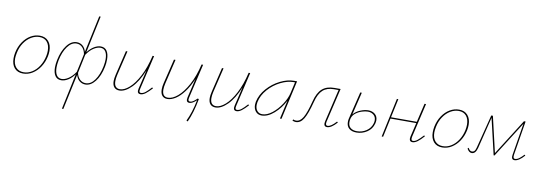

<svg xmlns="http://www.w3.org/2000/svg" viewBox="-69 -1197 5554 1972"><g transform="rotate(10 2708.0 -211.0)"><path d="M43 -135Q43 -163 49 -194Q62 -258 95.5 -307.5Q129 -357 174.5 -383.5Q220 -410 270 -410Q328 -410 360.5 -372.5Q393 -335 393 -272Q393 -245 387 -215Q374 -153 341.5 -103.5Q309 -54 263 -25.5Q217 3 165 3Q107 3 75 -34Q43 -71 43 -135ZM370 -215Q376 -245 376 -271Q376 -329 348 -362.5Q320 -396 268 -396Q224 -396 182 -371Q140 -346 109 -300Q78 -254 66 -194Q59 -157 59 -136Q59 -77 88.5 -44Q118 -11 169 -11Q215 -11 257 -37.5Q299 -64 328.5 -110.5Q358 -157 370 -215Z M991 -288Q991 -248 983 -211Q963 -113 917 -55Q871 3 815 3Q781 3 754 -18.5Q727 -40 716 -80L637 289H622L701 -84Q671 -42 634.5 -19.5Q598 3 563 3Q521 3 499.5 -29Q478 -61 478 -117Q478 -153 487 -196Q506 -290 551.5 -350Q597 -410 655 -410Q690 -410 716 -388.5Q742 -367 753 -327L835 -711H850L768 -325Q801 -368 837 -389Q873 -410 905 -410Q948 -410 969.5 -377.5Q991 -345 991 -288ZM707 -110 748 -301Q740 -345 715.5 -370.5Q691 -396 655 -396Q602 -396 561 -339.5Q520 -283 502 -194Q494 -151 494 -119Q494 -69 512 -40Q530 -11 566 -11Q598 -11 636 -36Q674 -61 707 -110ZM976 -288Q976 -339 958 -367.5Q940 -396 904 -396Q871 -396 833 -371.5Q795 -347 762 -298L721 -103Q728 -63 754 -37Q780 -11 816 -11Q869 -11 909.5 -67.5Q950 -124 968 -214Q976 -257 976 -288Z M1507 -79Q1471 -39 1443 -18Q1415 3 1390 3Q1359 3 1359 -28Q1359 -39 1362 -51L1409 -249Q1359 -126 1294 -61.5Q1229 3 1170 3Q1135 3 1115.5 -19Q1096 -41 1096 -84Q1096 -110 1106 -153L1167 -407H1183L1122 -153Q1113 -114 1113 -86Q1113 -48 1128.5 -29.5Q1144 -11 1173 -11Q1218 -11 1270 -56.5Q1322 -102 1369 -191.5Q1416 -281 1445 -407H1461L1378 -51Q1375 -39 1375 -30Q1375 -11 1393 -11Q1415 -11 1438.5 -29.5Q1462 -48 1497 -87Z M1990 -52Q1963 97 1917 194L1903 187Q1948 95 1974 -37Q1931 3 1900 3Q1870 3 1870 -28Q1870 -38 1873 -51L1920 -250Q1885 -167 1842 -110Q1799 -53 1754.5 -25Q1710 3 1671 3Q1635 3 1616 -19.5Q1597 -42 1597 -86Q1597 -115 1606 -152L1668 -407H1684L1623 -152Q1614 -113 1614 -85Q1614 -11 1674 -11Q1721 -11 1775 -56.5Q1829 -102 1878 -192Q1927 -282 1956 -407H1972L1889 -51Q1886 -39 1886 -31Q1886 -11 1906 -11Q1921 -11 1938 -22.5Q1955 -34 1978 -56Z M2509 -79Q2473 -39 2445 -18Q2417 3 2392 3Q2361 3 2361 -28Q2361 -39 2364 -51L2411 -249Q2361 -126 2296 -61.5Q2231 3 2172 3Q2137 3 2117.5 -19Q2098 -41 2098 -84Q2098 -110 2108 -153L2169 -407H2185L2124 -153Q2115 -114 2115 -86Q2115 -48 2130.5 -29.5Q2146 -11 2175 -11Q2220 -11 2272 -56.5Q2324 -102 2371 -191.5Q2418 -281 2447 -407H2463L2380 -51Q2377 -39 2377 -30Q2377 -11 2395 -11Q2417 -11 2440.5 -29.5Q2464 -48 2499 -87Z M2952 -407 2861 0H2845L2889 -194Q2848 -113 2782.5 -55.5Q2717 2 2653 2Q2614 2 2591 -25.5Q2568 -53 2568 -95Q2568 -110 2571 -126Q2587 -203 2644 -267.5Q2701 -332 2776.5 -369.5Q2852 -407 2920 -407ZM2907 -278 2933 -393H2918Q2855 -393 2783.5 -357.5Q2712 -322 2657.5 -260.5Q2603 -199 2588 -126Q2585 -110 2585 -96Q2585 -58 2604.5 -35Q2624 -12 2657 -12Q2706 -12 2759 -53.5Q2812 -95 2853 -157.5Q2894 -220 2907 -278Z M3438 -63Q3380 3 3335 3Q3304 3 3304 -31Q3304 -41 3307 -53L3387 -393H3339Q3266 -393 3223.5 -354.5Q3181 -316 3159 -230Q3126 -102 3093 -47.5Q3060 7 3011 7Q2992 7 2975 -2L2981 -15Q2993 -8 3011 -8Q3053 -8 3083 -59Q3113 -110 3144 -231Q3167 -324 3214 -365.5Q3261 -407 3341 -407H3406L3322 -51Q3320 -45 3320 -34Q3320 -11 3339 -11Q3374 -11 3428 -71Z M3823 -153Q3823 -139 3818 -119Q3802 -60 3752 -27.5Q3702 5 3643 5Q3594 5 3566 -19Q3538 -43 3538 -87Q3538 -106 3542 -123L3611 -407H3627L3570 -171Q3597 -204 3642.5 -222.5Q3688 -241 3725 -241Q3767 -241 3795 -217.5Q3823 -194 3823 -153ZM3807 -150Q3807 -186 3783 -206.5Q3759 -227 3723 -227Q3696 -227 3661 -216Q3626 -205 3597.5 -183Q3569 -161 3560 -130L3558 -122Q3554 -105 3554 -88Q3554 -49 3578.5 -29Q3603 -9 3645 -9Q3699 -9 3744 -39Q3789 -69 3803 -121Q3807 -134 3807 -150Z M4343 -79Q4307 -38 4279 -17.5Q4251 3 4226 3Q4195 3 4195 -31Q4195 -41 4198 -53L4232 -197H3963L3921 0H3906L3993 -407H4008L3966 -211H4235L4281 -407H4297L4214 -51Q4212 -44 4212 -33Q4212 -11 4230 -11Q4251 -11 4275 -30Q4299 -49 4334 -87Z M4415 -135Q4415 -163 4421 -194Q4434 -258 4467.5 -307.5Q4501 -357 4546.5 -383.5Q4592 -410 4642 -410Q4700 -410 4732.5 -372.5Q4765 -335 4765 -272Q4765 -245 4759 -215Q4746 -153 4713.5 -103.5Q4681 -54 4635 -25.5Q4589 3 4537 3Q4479 3 4447 -34Q4415 -71 4415 -135ZM4742 -215Q4748 -245 4748 -271Q4748 -329 4720 -362.5Q4692 -396 4640 -396Q4596 -396 4554 -371Q4512 -346 4481 -300Q4450 -254 4438 -194Q4431 -157 4431 -136Q4431 -77 4460.5 -44Q4490 -11 4541 -11Q4587 -11 4629 -37.5Q4671 -64 4700.5 -110.5Q4730 -157 4742 -215Z M5393 -63Q5335 3 5290 3Q5261 3 5261 -31Q5261 -35 5263 -51L5317 -381L5081 -9H5072L4984 -385L4902 -55Q4885 7 4846 7Q4832 7 4820 -1.5Q4808 -10 4796 -31L4806 -41Q4816 -22 4825.5 -15.5Q4835 -9 4846 -9Q4861 -9 4871 -20Q4881 -31 4888 -59L4977 -408H4994L5081 -34L5318 -408H5335L5277 -51Q5276 -45 5276 -35Q5276 -11 5294 -11Q5315 -11 5337 -27.5Q5359 -44 5384 -71Z"/></g></svg>

Font: Ysabeau Thin
Style: Italic
Weight: 200
Italic angle: -12°
Designer: Christian Thalmann (Catharsis Fonts)
Version: Version 0.003